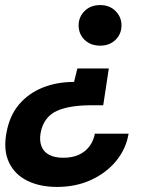

<svg xmlns="http://www.w3.org/2000/svg" viewBox="-20 -558 609 757"><path d="M409 -288 387 -143H338Q300 -143 266.5 -138Q233 -133 207 -122Q181 -111 163.5 -89Q146 -67 140 -33Q135 -4 143.5 18.5Q152 41 174 52.5Q196 64 230 64Q264 64 290 52.5Q316 41 332.5 19Q349 -3 354 -31H487Q477 29 438 76.5Q399 124 339 151.5Q279 179 205 179Q137 179 87.5 154.5Q38 130 15.5 82.5Q-7 35 5 -32Q17 -101 54.5 -145.5Q92 -190 148 -212.5Q204 -235 272 -235L285 -288ZM375 -538Q412 -538 435.5 -514.5Q459 -491 459 -458Q459 -424 435.5 -401Q412 -378 375 -378Q337 -378 313.5 -401Q290 -424 290 -458Q290 -491 313.5 -514.5Q337 -538 375 -538Z"/></svg>

Font: DM Sans 9pt ExtraBold
Style: Italic
Weight: 800
Italic angle: -10°
Version: Version 4.004;gftools[0.9.30]